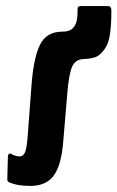

<svg xmlns="http://www.w3.org/2000/svg" viewBox="-20 -599 386 631"><path d="M80 12Q36 12 10 0Q4 -2 4 -10L6 -85Q6 -90 9 -93Q12 -96 17 -93Q31 -85 45 -85Q56 -85 62 -98Q68 -111 71 -152L83 -311Q89 -403 110 -449Q131 -495 185 -495Q207 -495 217.5 -504.5Q228 -514 232 -530Q234 -540 234.5 -550Q235 -560 235 -569Q235 -579 244 -579H335Q346 -579 346 -564Q346 -477 330 -448Q320 -429 305 -417.5Q290 -406 255 -405Q227 -404 216.5 -378.5Q206 -353 201 -290L188 -136Q182 -57 157 -22.5Q132 12 80 12Z"/></svg>

Font: Sofia Sans Extra Condensed ExtraBold
Style: Regular
Weight: 800
Designer: Botio Nikoltchev, Ani Petrova
Foundry: lettersoup
Version: Version 4.101; ttfautohint (v1.8.4.7-5d5b)